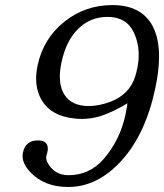

<svg xmlns="http://www.w3.org/2000/svg" viewBox="-20 -728 645 755"><path d="M287.6 -614.7Q239.7 -567.9 221.7 -482.4Q215.3 -452.1 215.3 -426.8Q215.3 -385.3 232.9 -356.4Q261.2 -311 329.1 -311Q368.7 -311 413.6 -327.6Q489.3 -356.4 511.7 -427.7Q516.6 -443.4 519.5 -458Q525.4 -485.8 525.4 -512.2Q525.4 -559.1 506.3 -600.1Q477.5 -661.6 402.8 -661.6Q335 -661.6 287.6 -614.7ZM145 -332.5Q122.1 -370.1 122.1 -418.9Q122.1 -443.4 127.9 -471.2Q150.4 -576.2 232.4 -642.1Q314.5 -708 421.9 -708Q536.1 -708 580.1 -625.5Q605.5 -577.6 605.5 -505.4Q605.5 -450.7 590.8 -381.8Q552.7 -201.2 459 -97.7Q364.3 7.3 248.5 7.3Q152.8 7.3 97.7 -52.7Q68.8 -84 68.8 -114.7Q68.8 -121.6 70.3 -128.4Q80.6 -175.8 128.4 -175.8Q168 -175.8 168 -143.6Q168 -136.7 166 -128.4L163.1 -118.7L162.6 -116.7Q161.6 -112.8 161.6 -108.4Q161.6 -96.7 168.9 -85Q195.8 -39.1 249.5 -39.1Q330.6 -39.1 385.7 -100.6Q451.7 -175.3 473.6 -278.3Q478 -299.3 481 -321.8Q426.3 -288.6 378.4 -272.5Q340.8 -260.3 301.3 -260.3Q287.1 -260.3 272 -262.2Q182.1 -271.5 145 -332.5Z"/></svg>

Font: inglobal
Style: Italic
Weight: 400
Italic angle: -12°
Designer: Andrey Kochetov, Denis Davydov, Evgeny Yurtaev
Foundry: inglobal
Version: Version 1.00 September 25, 2014, initial release